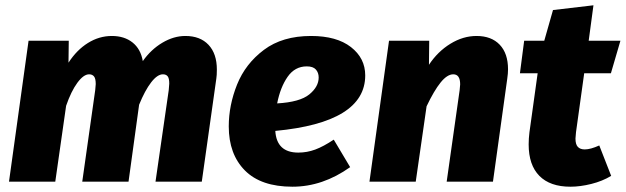

<svg xmlns="http://www.w3.org/2000/svg" viewBox="-20 -687 2366 726"><path d="M800 -424Q800 -402 798 -390L743 0H568L618 -346Q620 -366 620 -371Q620 -391 614 -398.5Q608 -406 596 -406Q575 -406 551.5 -375.5Q528 -345 506 -291L466 0H291L340 -346Q342 -364 342 -369Q342 -390 335.5 -398Q329 -406 317 -406Q296 -406 272.5 -374Q249 -342 230 -287L189 0H14L88 -533H240L239 -450Q270 -498 312.5 -524.5Q355 -551 403 -551Q450 -551 481 -526.5Q512 -502 520 -456Q551 -500 594 -525.5Q637 -551 681 -551Q737 -551 768.5 -517.5Q800 -484 800 -424Z M1021 -192Q1026 -110 1108 -110Q1141 -110 1172 -121.5Q1203 -133 1242 -159L1304 -55Q1200 19 1086 19Q967 19 906 -42.5Q845 -104 845 -209Q845 -289 876.5 -367.5Q908 -446 978 -498.5Q1048 -551 1156 -551Q1253 -551 1307 -509Q1361 -467 1361 -402Q1361 -224 1021 -192ZM1185 -394Q1185 -412 1174.5 -424Q1164 -436 1140 -436Q1095 -436 1067.5 -396.5Q1040 -357 1028 -296Q1114 -301 1149.5 -330Q1185 -359 1185 -394Z M1901 -425Q1901 -409 1898 -389L1844 0H1669L1718 -346Q1720 -364 1720 -368Q1720 -406 1694 -406Q1671 -406 1646 -375Q1621 -344 1593 -285L1552 0H1377L1451 -533H1603L1602 -442Q1635 -492 1683 -521.5Q1731 -551 1782 -551Q1838 -551 1869.5 -518Q1901 -485 1901 -425Z M2246 -137 2291 -22Q2258 -2 2216 8.5Q2174 19 2137 19Q2060 19 2019.5 -22Q1979 -63 1979 -141Q1979 -163 1982 -187L2013 -410H1946L1962 -533H2038L2071 -649L2224 -667L2206 -533H2326L2290 -410H2189L2158 -187Q2156 -169 2156 -163Q2156 -141 2165 -131.5Q2174 -122 2191 -122Q2213 -122 2246 -137Z"/></svg>

Font: Trujillo ExtraBold
Style: Italic
Weight: 800
Italic angle: -8°
Designer: Fira Sans original fonts by bBox Type GmbH, Carrois Corporate GbR, & Edenspiekermann AG / Changes by Cristiano Sobral
Foundry: Fira Sans original fonts by bBox Type GmbH, Carrois Corporate GbR, & Edenspiekermann AG / Changes by Cristiano Sobral
Version: Version 4.301;July 28, 2020;FontCreator 13.0.0.2655 64-bit